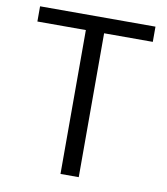

<svg xmlns="http://www.w3.org/2000/svg" viewBox="-82 -801 758 870"><g transform="rotate(10 297.0 -366.0)"><path d="M255 0H339V-662H563V-732H32V-662H255Z"/></g></svg>

Font: Source Han Sans JP Normal
Style: Regular
Weight: 350
Designer: Ryoko NISHIZUKA 西塚涼子 (kana, bopomofo & ideographs); Paul D. Hunt (Latin, Greek & Cyrillic); Sandoll Communications 산돌커뮤니
Foundry: Adobe
Version: Version 2.002;hotconv 1.0.116;makeotfexe 2.5.65601